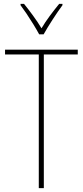

<svg xmlns="http://www.w3.org/2000/svg" viewBox="-20 -970 427 990"><path d="M206 0H180V-689H6V-714H381V-689H206ZM182 -793Q169 -817 151.5 -845.5Q134 -874 116.5 -900Q99 -926 86 -943V-950H104Q125 -924 150 -890Q175 -856 194 -824Q213 -856 236 -887Q259 -918 285 -950H302V-943Q279 -912 251.5 -869.5Q224 -827 205 -793Z"/></svg>

Font: Noto Sans Lao Looped Condensed Thin
Style: Regular
Weight: 100
Width: 3
Designer: Mark Frömberg, Ben Mitchell
Foundry: The Fontpad Ltd
Version: Version 1.002; ttfautohint (v1.8.4.7-5d5b)